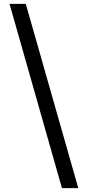

<svg xmlns="http://www.w3.org/2000/svg" viewBox="-20 -801 470 998"><path d="M387 177H302L29.5 -781H114Z"/></svg>

Font: Merriweather 20pt
Style: Regular
Weight: 400
Version: Version 2.100